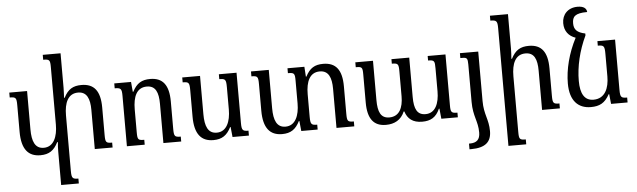

<svg xmlns="http://www.w3.org/2000/svg" viewBox="-57 -999 4924 1483"><g transform="rotate(-5 2405.0 -258.0)"><path d="M731 -104V-315C731 -443 684 -502 586 -502C521 -502 481 -479 449 -415H444C445 -441 447 -466 447 -492V-760H309V-722C358 -722 363 -716 363 -659V-214C363 -122 332 -44 255 -44C187 -44 164 -102 164 -195V-492H26V-454C73 -454 79 -448 79 -389V-183C79 -48 130 11 224 11C291 11 330 -16 361 -78H367C364 -54 363 -31 363 -6V254H500V216C456 216 447 210 447 152V-278C447 -376 477 -446 555 -446C623 -446 646 -390 646 -304V0H784V-38C736 -38 731 -44 731 -104Z M1316 -38C1269 -38 1263 -44 1263 -104V-315C1263 -443 1216 -502 1119 -502C1054 -502 1014 -479 981 -415H977L970 -492H840V-454C887 -454 895 -447 895 -391V0H1033V-38C985 -38 980 -43 980 -102V-278C980 -376 1009 -446 1088 -446C1156 -446 1178 -393 1178 -304V0H1316Z M1565 11C1632 11 1671 -16 1702 -78H1706L1714 0H1841V-38C1797 -38 1788 -44 1788 -103V-492H1651V-454C1697 -454 1704 -448 1704 -387V-214C1704 -122 1673 -44 1596 -44C1528 -44 1505 -102 1505 -195V-492H1367V-454C1414 -454 1420 -448 1420 -389V-183C1420 -48 1471 11 1565 11Z M2605 -104V-315C2605 -443 2558 -502 2460 -502C2395 -502 2356 -479 2323 -415H2319L2314 -492H2183V-454C2232 -454 2237 -448 2237 -391V-214C2237 -122 2206 -44 2129 -44C2061 -44 2038 -102 2038 -195V-492H1900V-454C1947 -454 1953 -448 1953 -389V-183C1953 -48 2004 11 2098 11C2165 11 2204 -16 2235 -78H2239L2247 0H2374V-38C2330 -38 2321 -44 2321 -103V-278C2321 -376 2351 -446 2429 -446C2497 -446 2520 -390 2520 -304V0H2658V-38C2610 -38 2605 -44 2605 -104Z M3270 -492V-457C3319 -457 3322 -449 3322 -391V-213C3322 -120 3291 -46 3215 -46C3151 -46 3127 -92 3127 -187V-492H2989V-457C3038 -457 3042 -450 3042 -391V-199C3042 -111 3012 -45 2934 -45C2868 -45 2846 -95 2846 -187V-492H2709V-454C2757 -454 2762 -450 2762 -393V-175C2762 -50 2808 10 2903 10C2969 10 3021 -17 3048 -81H3053C3071 -23 3112 10 3184 10C3249 10 3292 -13 3321 -79H3325L3333 0H3461V-36C3413 -36 3408 -44 3408 -99V-492Z M3577 -109C3577 4 3615 42 3615 131C3615 186 3589 210 3535 210H3529V254H3542C3653 254 3699 211 3699 128C3699 34 3662 -2 3662 -109V-492H3520V-454H3536C3571 -454 3577 -447 3577 -399Z M4252 -38C4205 -38 4199 -44 4199 -104V-315C4199 -443 4152 -502 4055 -502C3990 -502 3950 -479 3917 -414H3912C3914 -440 3916 -466 3916 -492V-760H3776V-722C3823 -722 3831 -715 3831 -659V254H3969V216C3921 216 3916 210 3916 152V-278C3916 -376 3945 -446 4024 -446C4092 -446 4114 -393 4114 -304V0H4252Z M4492 11C4559 11 4601 -10 4637 -76H4641L4649 0H4777V-38C4731 -38 4723 -44 4723 -103V-492H4586V-457C4632 -457 4639 -451 4639 -389V-214C4639 -124 4607 -44 4517 -44C4447 -44 4416 -100 4416 -198C4416 -309 4444 -430 4498 -544V-559C4435 -572 4411 -597 4411 -645C4411 -696 4431 -723 4527 -723C4525 -752 4503 -770 4456 -770C4381 -770 4335 -720 4335 -653C4335 -591 4368 -551 4421 -533C4361 -418 4330 -294 4330 -186C4330 -50 4395 11 4492 11Z"/></g></svg>

Font: Noto Serif Armenian SemiCondensed
Style: Regular
Weight: 400
Width: 4
Designer: Monotype Design Team
Foundry: Monotype Imaging Inc.
Version: Version 2.008